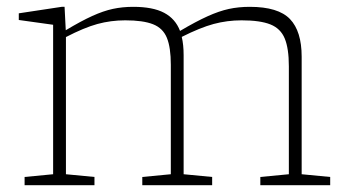

<svg xmlns="http://www.w3.org/2000/svg" viewBox="-20 -542 1021 562"><path d="M517.5 -380.5V-32L601 -24V0H396.5V-24L480 -32V-352.5Q480 -403 468.5 -431.2Q457 -459.5 428 -471Q399 -482.5 346.5 -482.5Q304.5 -482.5 265.2 -471.8Q226 -461 173 -433.5V-32L256.5 -24V0H52V-24L135.5 -32V-469.5L35 -483.5V-503L160.5 -522H169L172.5 -453.5Q217.5 -480.5 250 -495.2Q282.5 -510 310.5 -516Q338.5 -522 370 -522Q427.5 -522 460.5 -504.5Q493.5 -487 507 -451.5Q553.5 -479 587.2 -494.2Q621 -509.5 649.8 -515.8Q678.5 -522 711 -522Q794.5 -522 828.8 -486.2Q863 -450.5 863 -376V-32L946.5 -24V0H742V-24L825.5 -32V-348Q825.5 -400 813.5 -429.2Q801.5 -458.5 771.5 -470.5Q741.5 -482.5 687 -482.5Q645 -482.5 605.2 -471.8Q565.5 -461 512 -434Q517.5 -411 517.5 -380.5Z"/></svg>

Font: Newsreader 6pt ExtraLight
Style: Regular
Weight: 275
Designer: Hugues Gentile
Foundry: Production Type
Version: Version 1.003; ttfautohint (v1.8.3)